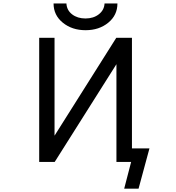

<svg xmlns="http://www.w3.org/2000/svg" viewBox="-20 -956 1040 1136"><path d="M760.7 -78.1H864.3L799.8 160.2H714.8L755.9 2H753.9H714.8H668.9V-576.2L303.7 2H211.9V-732.4H302.7V-153.3L668 -732.4H760.7ZM598.6 -935.5H674.8Q674.8 -866.2 620.6 -821.8Q566.4 -777.3 486.3 -777.3Q406.2 -777.3 351.6 -821.8Q296.9 -866.2 296.9 -935.5H373Q375 -895.5 406.7 -871.1Q438.5 -846.7 485.8 -846.7Q533.2 -846.7 564.9 -871.6Q596.7 -896.5 598.6 -935.5Z"/></svg>

Font: Gen Shin Gothic Monospace Regular
Style: Regular
Weight: 400
Designer: [Source Han Sans]
Ryoko NISHIZUKA  (kana & ideographs); Paul D. Hunt (Latin, Greek & Cyrillic); Wenlong ZHANG  (bopomofo
Version: Version 1.002.20150607